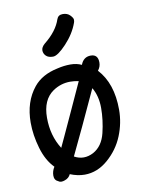

<svg xmlns="http://www.w3.org/2000/svg" viewBox="-80 -734 610 806"><g transform="rotate(-10 225.0 -331.0)"><path d="M218 -660Q224 -677 243.5 -677Q263 -677 274.5 -665Q286 -653 286 -645.5Q286 -638 284 -633Q268 -588 230.5 -548Q193 -508 173 -508Q153 -508 143 -518Q133 -528 133 -541.5Q133 -555 148 -568Q202 -611 218 -660ZM286 -453Q298 -485 329 -485Q360 -485 360 -450Q360 -432 348 -417Q407 -353 407 -241Q407 -184 385 -130Q363 -76 317.5 -36.5Q272 3 218 3Q188 3 156 -10Q149 6 131 12Q123 15 116 15Q109 15 104 11Q87 4 87 -15.5Q87 -35 98 -52Q65 -85 48.5 -141.5Q32 -198 32 -251Q32 -340 80 -399Q115 -442 182 -456Q211 -463 238 -463Q265 -463 286 -453ZM225 -392Q185 -392 151 -369Q103 -336 103 -259.5Q103 -183 140 -125Q144 -134 161 -170Q178 -206 207.5 -271Q237 -336 261 -388Q243 -392 225 -392ZM268 -80Q308 -102 321 -156Q334 -210 334 -261Q334 -312 312 -349Q235 -181 186 -80Q206 -69 226.5 -69Q247 -69 268 -80Z"/></g></svg>

Font: Patrick Hand SC
Style: Regular
Weight: 400
Designer: Patrick Wagesreiter
Foundry: Patrick Wagesreiter
Version: Version 1.003;PS 001.003;hotconv 1.0.70;makeotf.lib2.5.58329